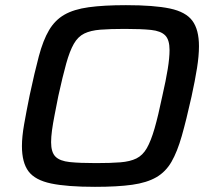

<svg xmlns="http://www.w3.org/2000/svg" viewBox="-20 -716 826 744"><path d="M348 8Q240 8 178 -5Q116 -18 90.5 -52Q65 -86 65 -150Q65 -186 73.5 -234.5Q82 -283 95 -347Q114 -436 130.5 -498Q147 -560 170 -599Q193 -638 229.5 -659Q266 -680 324 -688Q382 -696 468 -696Q577 -696 638.5 -683Q700 -670 725.5 -635.5Q751 -601 751 -537Q751 -500 743.5 -452.5Q736 -405 722 -341Q702 -251 684.5 -189.5Q667 -128 644.5 -89Q622 -50 585.5 -29Q549 -8 492 0Q435 8 348 8ZM352 -84Q409 -84 446.5 -87Q484 -90 508.5 -102Q533 -114 549 -142Q565 -170 579 -218.5Q593 -267 609 -344Q623 -405 630 -448.5Q637 -492 637 -522Q637 -562 620 -579Q603 -596 565.5 -600Q528 -604 464 -604Q407 -604 369 -601Q331 -598 306.5 -586Q282 -574 266 -546Q250 -518 236.5 -469.5Q223 -421 206 -344Q198 -303 191.5 -270Q185 -237 181.5 -211Q178 -185 178 -165Q178 -126 195 -109Q212 -92 250.5 -88Q289 -84 352 -84Z"/></svg>

Font: Saira SemiExpanded Medium
Style: Italic
Weight: 500
Width: 6
Italic angle: -12°
Designer: Hector Gatti with collaboration of the Omnibus-Type team
Foundry: Omnibus-Type
Version: Version 1.101